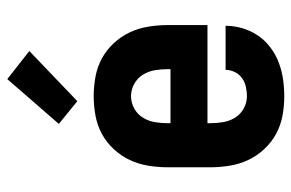

<svg xmlns="http://www.w3.org/2000/svg" viewBox="-160 -652 819 540"><g transform="rotate(-90 250.0 -381.5)"><path d="M250 8Q222 8 195 3Q168 -2 144 -15Q120 -28 101 -48.5Q82 -69 70.5 -93.5Q59 -118 54.5 -145.5Q50 -173 50 -200V-320Q50 -347 54.5 -374.5Q59 -402 70.5 -426.5Q82 -451 101 -471.5Q120 -492 144 -505Q168 -518 195.5 -523Q223 -528 250 -528Q277 -528 304.5 -523Q332 -518 356 -505Q380 -492 399 -471.5Q418 -451 429.5 -426.5Q441 -402 445.5 -374.5Q450 -347 450 -320V-208H174V-200Q174 -182 177 -164Q180 -146 189.5 -130.5Q199 -115 215.5 -106Q232 -97 250 -97Q263 -97 276.5 -100Q290 -103 301 -111Q312 -119 318 -131.5Q324 -144 324 -157H448Q448 -133 441 -109.5Q434 -86 420.5 -66Q407 -46 387 -31Q367 -16 344.5 -7.5Q322 1 298 4.5Q274 8 250 8ZM174 -312H326V-320Q326 -338 323 -356Q320 -374 310.5 -389.5Q301 -405 284.5 -414Q268 -423 250 -423Q232 -423 215.5 -414Q199 -405 189.5 -389.5Q180 -374 177 -356Q174 -338 174 -320ZM236 -574 172 -626 298 -771 377 -709Z"/></g></svg>

Font: Iosevka Term Curly Extrabold
Style: Regular
Weight: 800
Designer: Belleve Invis
Foundry: Belleve Invis
Version: Version 32.3.0